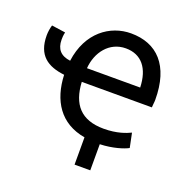

<svg xmlns="http://www.w3.org/2000/svg" viewBox="-122 -653 907 919"><g transform="rotate(20 331.0 -193.5)"><path d="M251 -306C257 -388 310 -459 394 -459C474 -459 519 -403 522 -306ZM433 148V15C498 13 553 -5 574 -17L559 -90C536 -79 493 -61 425 -61C308 -61 256 -124 250 -236H607C607 -248 610 -261 610 -275C610 -451 525 -535 393 -535C287 -535 183 -462 163 -312C114 -318 90 -345 90 -393C90 -400 90 -414 94 -431L24 -441C19 -425 16 -405 16 -388C16 -286 73 -249 159 -239C164 -110 224 -13 353 9V148Z"/></g></svg>

Font: Repo
Style: Regular
Weight: 400
Designer: Stefan Peev
Foundry: Context Ltd
Version: Version 0.000